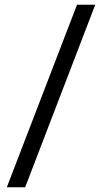

<svg xmlns="http://www.w3.org/2000/svg" viewBox="-20 -731 452 812"><path d="M86.4 61H8.8L305.7 -710.9H382.8Z"/></svg>

Font: Mardoto
Style: Regular
Weight: 400
Designer: Christian Robertson, Vahan Hovhannisyan
Foundry: Google
Version: Version 1.000